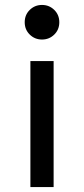

<svg xmlns="http://www.w3.org/2000/svg" viewBox="-20 -557 340 777"><path d="M103 -310H197V200H103ZM150 -397Q121 -397 100.5 -417Q80 -437 80 -467Q80 -497 100.5 -517Q121 -537 150 -537Q179 -537 199.5 -517Q220 -497 220 -467Q220 -437 199.5 -417Q179 -397 150 -397Z"/></svg>

Font: Golos UI VF
Style: Regular
Weight: 400
Designer: A.Korolkova, Vitaly Kuzmin
Foundry: ParaType Ltd
Version: Version 2.000